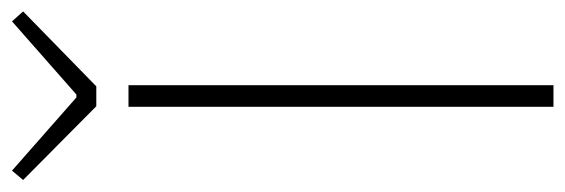

<svg xmlns="http://www.w3.org/2000/svg" viewBox="-354 -626 965 328"><g transform="rotate(-90 129.0 -462.5)"><path d="M110 0H147V-726H110ZM111 -781H145L273 -906L256 -925L131 -815H126L1 -925L-15 -906Z"/></g></svg>

Font: Noto Sans T Chinese Thin
Style: Regular
Weight: 100
Designer: Ryoko NISHIZUKA (kana & ideographs); Paul D. Hunt (Latin, Greek & Cyrillic); Wenlong ZHANG (bopomofo); Sandoll Communica
Foundry: Adobe Systems Incorporated
Version: Version 1.000;PS 1;hotconv 1.0.78;makeotf.lib2.5.61930